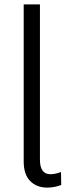

<svg xmlns="http://www.w3.org/2000/svg" viewBox="-20 -845 316 875"><path d="M88 -109V-825H162V-117Q162 -84 174 -67.5Q186 -51 210 -51Q220 -51 232.5 -53.5Q245 -56 258 -61L259 -2Q243 4 227.5 7Q212 10 195 10Q147 10 117.5 -20Q88 -50 88 -109Z"/></svg>

Font: Yaldevi ExtraLight
Style: Regular
Weight: 400
Version: Version 1.100